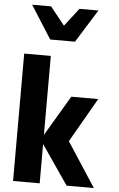

<svg xmlns="http://www.w3.org/2000/svg" viewBox="-68 -1141 736 1186"><g transform="rotate(5 300.0 -547.5)"><path d="M224.5 -243.5V0H59.5V-790H224.5V-300.5L372.5 -550H539.5L381.5 -275L560.5 0H391.5ZM82 -1095H199.5L289 -983L375.5 -1095H493L365.5 -890.5H212Z"/></g></svg>

Font: JuliaMono Black
Style: Regular
Weight: 900
Monospace: yes
Designer: cormullion
Foundry: corm
Version: Version 0.054; ttfautohint (v1.8.4)